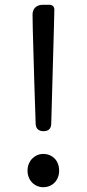

<svg xmlns="http://www.w3.org/2000/svg" viewBox="-20 -769 363 802"><path d="M123 -433 129 -251C130 -231 142 -221 162 -221C182 -221 193 -231 194 -251L205 -645L207 -729C207 -741 199 -749 187 -749H161H158C132 -749 115 -732 116 -706L117 -645ZM115 -107C103 -95 95 -77 95 -56C95 -15 125 13 161 13C198 13 227 -15 227 -56C227 -77 220 -95 208 -107C196 -119 180 -126 161 -126C143 -126 127 -119 115 -107Z"/></svg>

Font: GenSenRounded2 TW R
Style: Regular
Weight: 400
Version: Version 2.100;PS 2.1;hotconv 16.6.51;makeotf.lib2.5.65220 DE